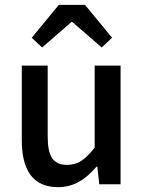

<svg xmlns="http://www.w3.org/2000/svg" viewBox="-20 -761 593 793"><path d="M223 -741 111 -605 154 -565 275 -670H279L400 -565L443 -605L331 -741ZM70 -182C70 -58 116 12 220 12C287 12 335 -22 379 -73H382L390 0H478V-490H371V-151C331 -101 302 -80 257 -80C201 -80 177 -113 177 -196V-490H70Z"/></svg>

Font: Cambridge Sans Medium
Style: Regular
Weight: 500
Version: Version 2.020;PS 002.020;hotconv 1.0.88;makeotf.lib2.5.64775